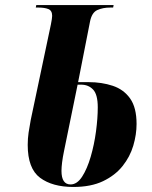

<svg xmlns="http://www.w3.org/2000/svg" viewBox="-20 -734 604 762"><path d="M271 8Q188 8 139 -28.5Q90 -65 90 -159Q90 -184 93.5 -208Q97 -232 102 -258L182 -637Q187 -662 187 -671Q187 -692 172 -698Q157 -704 133 -704H122L124 -714H431L429 -704H417Q388 -704 366 -694Q344 -684 337 -647L290 -408H332Q384 -408 427.5 -393.5Q471 -379 496.5 -343Q522 -307 522 -242Q522 -200 509 -156Q496 -112 466.5 -75Q437 -38 389 -15Q341 8 271 8ZM260 -2Q286 -2 306 -33Q326 -64 340 -112Q354 -160 361 -212.5Q368 -265 368 -308Q368 -359 349.5 -378.5Q331 -398 302 -398H288L234 -134Q229 -110 226.5 -90Q224 -70 224 -56Q224 -2 260 -2Z"/></svg>

Font: Noto Serif Display ExtraCondensed ExtraBold
Style: Italic
Weight: 800
Width: 2
Italic angle: -12°
Designer: Monotype Design Team
Foundry: Monotype Imaging Inc.
Version: Version 2.009